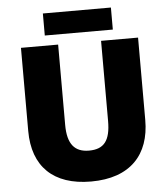

<svg xmlns="http://www.w3.org/2000/svg" viewBox="-59 -935 875 998"><g transform="rotate(-5 378.5 -436.0)"><path d="M557 -882H202V-767H557ZM684 -284V-714H491V-296C491 -194 458 -151 379 -151C305 -151 267 -194 267 -295V-714H73V-280C73 -95 179 10 376 10C582 10 684 -104 684 -284Z"/></g></svg>

Font: Noto Sans Canadian Aboriginal Black
Style: Regular
Weight: 900
Designer: Monotype Design Team, Typotheque's Kevin King
Foundry: Monotype Imaging Inc.
Version: Version 2.004